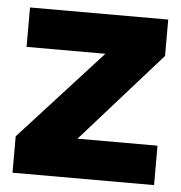

<svg xmlns="http://www.w3.org/2000/svg" viewBox="-44 -589 596 631"><g transform="rotate(5 253.5 -273.0)"><path d="M20 0V-120L290 -416H30V-546H486V-426L223 -130H487V0Z"/></g></svg>

Font: Plus Jakarta Display
Style: Bold
Weight: 700
Designer: Gumpita Rahayu
Foundry: Tokotype Studio
Version: Version 1.000;hotconv 1.0.109;makeotfexe 2.5.65596